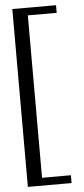

<svg xmlns="http://www.w3.org/2000/svg" viewBox="-59 -711 412 942"><g transform="rotate(-5 146.5 -240.0)"><path d="M254.4 198.2H39.1V-677.7H254.4V-640.1H112.3V159.7H254.4Z"/></g></svg>

Font: BabelStone Englisc
Style: Regular
Weight: 400
Designer: Andrew West
Foundry: BabelStone
Version: Version 1.000 June 24, 2023